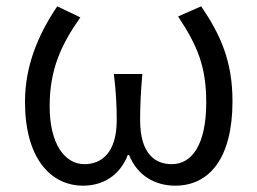

<svg xmlns="http://www.w3.org/2000/svg" viewBox="-20 -574 813 607"><path d="M243 13C303 13 358 -17 384 -84H388C415 -17 472 13 534 13C642 13 715 -74 715 -254C715 -382 676 -466 616 -554L543 -522C604 -430 632 -364 632 -250C632 -117 587 -55 523 -55C471 -55 423 -87 423 -194C423 -239 425 -282 430 -340H340C347 -282 349 -239 349 -194C349 -90 300 -55 247 -55C184 -55 137 -120 137 -238C137 -353 172 -431 234 -519L161 -554C103 -468 59 -369 59 -252C59 -75 139 13 243 13Z"/></svg>

Font: Noto Sans CJK HK DemiLight
Style: Regular
Weight: 350
Designer: Ryoko NISHIZUKA 西塚涼子 (kana, bopomofo & ideographs); Paul D. Hunt (Latin, Greek & Cyrillic); Sandoll Communications 산돌커뮤니
Foundry: Adobe
Version: Version 2.004;hotconv 1.0.118;makeotfexe 2.5.65603